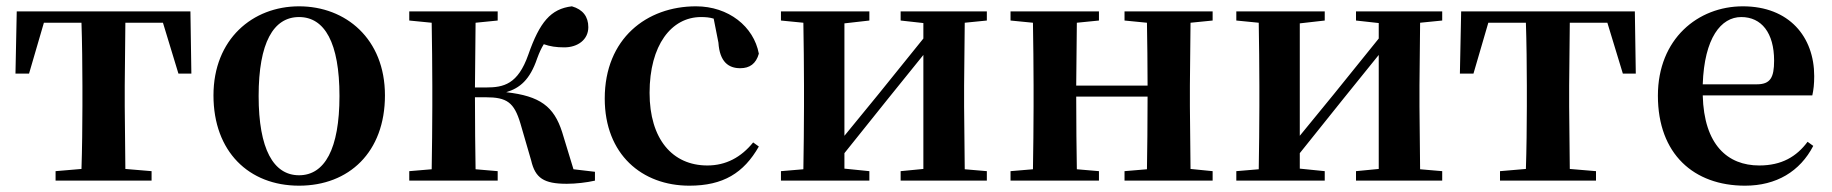

<svg xmlns="http://www.w3.org/2000/svg" viewBox="-20 -572 5802 608"><path d="M237 0H460V-30L377 -37L375 -235V-301L377 -500H496L545 -339H586L583 -536H33L29 -339H72L119 -500H238C240 -443 241 -357 241 -301V-235C241 -179 240 -95 238 -37L156 -30V0Z M927 16C1085 16 1199 -90 1199 -270C1199 -449 1075 -552 927 -552C780 -552 656 -448 656 -270C656 -92 768 16 927 16ZM927 -17C846 -17 799 -100 799 -268C799 -437 846 -518 927 -518C1008 -518 1055 -437 1055 -268C1055 -100 1008 -17 927 -17Z M1662 -64C1675 -8 1702 10 1775 10C1803 10 1838 6 1864 0V-28L1796 -36L1760 -154C1734 -235 1690 -268 1583 -280C1626 -293 1658 -319 1681 -387C1688 -406 1694 -419 1702 -432C1722 -425 1741 -422 1767 -422C1809 -422 1843 -446 1843 -486C1843 -519 1826 -542 1791 -552C1724 -544 1689 -502 1653 -399C1620 -305 1575 -295 1519 -295H1484L1486 -500L1556 -507V-536H1276V-507L1347 -500C1348 -442 1349 -357 1349 -301V-235C1349 -179 1348 -94 1347 -36L1276 -30V0H1556V-30L1486 -36C1485 -94 1484 -182 1484 -264H1518C1585 -264 1608 -248 1628 -181Z M2163 16C2270 16 2335 -24 2383 -108L2365 -121C2327 -74 2279 -48 2220 -48C2109 -48 2037 -132 2037 -278C2037 -429 2106 -518 2200 -518C2214 -518 2227 -517 2240 -513L2255 -437C2259 -376 2287 -356 2324 -356C2354 -356 2374 -370 2383 -402C2367 -488 2287 -552 2184 -552C2028 -552 1895 -450 1895 -260C1895 -83 2013 16 2163 16Z M2832 -507 2904 -499V-450L2762 -274L2654 -142V-498L2733 -507V-536H2453V-507L2524 -500C2525 -442 2526 -357 2526 -301V-235C2526 -179 2525 -94 2524 -36L2453 -30V0H2733V-30L2654 -38V-87L2791 -258L2904 -398V-37L2832 -30V0H3105V-30L3035 -36L3033 -235V-301L3035 -500L3105 -507V-536H2832Z M3541 -507 3612 -500C3613 -445 3614 -363 3614 -301H3388L3390 -500L3460 -507V-536H3180V-507L3251 -500C3252 -442 3253 -357 3253 -301V-235C3253 -179 3252 -94 3251 -36L3180 -30V0H3460V-30L3390 -36C3389 -94 3388 -182 3388 -266H3614C3614 -182 3613 -94 3612 -36L3541 -30V0H3820V-30L3750 -37L3748 -235V-301L3750 -500L3820 -507V-536H3541Z M4274 -507 4346 -499V-450L4204 -274L4096 -142V-498L4175 -507V-536H3895V-507L3966 -500C3967 -442 3968 -357 3968 -301V-235C3968 -179 3967 -94 3966 -36L3895 -30V0H4175V-30L4096 -38V-87L4233 -258L4346 -398V-37L4274 -30V0H4547V-30L4477 -36L4475 -235V-301L4477 -500L4547 -507V-536H4274Z M4811 0H5034V-30L4951 -37L4949 -235V-301L4951 -500H5070L5119 -339H5160L5157 -536H4607L4603 -339H4646L4693 -500H4812C4814 -443 4815 -357 4815 -301V-235C4815 -179 4814 -95 4812 -37L4730 -30V0Z M5506 16C5605 16 5680 -29 5722 -110L5704 -123C5669 -76 5622 -48 5551 -48C5451 -48 5376 -113 5372 -270H5719C5723 -288 5725 -306 5725 -331C5725 -455 5646 -552 5499 -552C5357 -552 5230 -449 5230 -269C5230 -84 5344 16 5506 16ZM5372 -305C5377 -452 5430 -518 5494 -518C5558 -518 5598 -468 5598 -380C5598 -326 5586 -305 5543 -305Z"/></svg>

Font: Noto Serif CJK HK
Style: Bold
Weight: 700
Designer: Ryoko NISHIZUKA 西塚涼子 (kana & ideographs); Frank Grießhammer (Latin, Greek & Cyrillic); Wenlong ZHANG 张文龙 (bopomofo); San
Foundry: Adobe
Version: Version 2.001;hotconv 1.1.0;makeotfexe 2.6.0